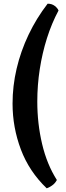

<svg xmlns="http://www.w3.org/2000/svg" viewBox="-20 -820 360 1040"><path d="M233 200Q138 109 93 -10.5Q48 -130 48 -259Q48 -354 70 -448Q92 -542 134.5 -631.5Q177 -721 238 -800Q261 -800 276.5 -788Q292 -776 297 -763Q260 -694 234.5 -613.5Q209 -533 195.5 -446Q182 -359 182 -270Q182 -151 208 -40.5Q234 70 288 155Q278 174 261 185.5Q244 197 233 200Z"/></svg>

Font: Texturina Medium 12pt ExtraBold
Style: Regular
Weight: 800
Version: Version 1.002